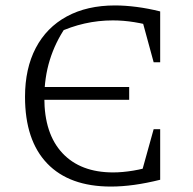

<svg xmlns="http://www.w3.org/2000/svg" viewBox="-20 -679 710 706"><path d="M388 7Q235 7 153.5 -78Q72 -163 72 -323Q72 -427 111.5 -502.5Q151 -578 225.5 -618.5Q300 -659 403 -659Q440 -659 482.5 -653.5Q525 -648 569 -637L555 -579Q514 -591 474 -597.5Q434 -604 395 -604Q342 -604 291 -592.5Q240 -581 191 -558L222 -580Q183 -523 163 -458Q143 -393 143 -319Q143 -187 209.5 -116Q276 -45 396 -45Q430 -45 469.5 -51.5Q509 -58 552 -72L569 -18Q469 7 388 7ZM493 -17 545 -204H569V-18ZM545 -450 494 -637H569V-450ZM105 -312V-359H455V-312Z"/></svg>

Font: Piazzolla 24pt Light
Style: Regular
Weight: 300
Designer: Juan Pablo del Peral
Foundry: Huerta Tipografica
Version: Version 2.005